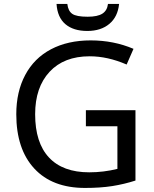

<svg xmlns="http://www.w3.org/2000/svg" viewBox="-20 -925 768 955"><path d="M407.2 -377H653.8V-26.9Q597.2 -8.8 538.6 0.5Q480 9.8 402.8 9.8Q239.7 9.8 150.4 -86.9Q61 -183.6 61 -356.9Q61 -468.8 105.5 -552.2Q149.9 -635.7 233.6 -679.9Q317.4 -724.1 431.2 -724.1Q545.4 -724.1 644 -682.1L609.9 -604Q515.6 -645 425.8 -645Q298.3 -645 226.6 -567.9Q154.8 -490.7 154.8 -356.9Q154.8 -215.3 223.6 -141.6Q292.5 -67.9 423.8 -67.9Q495.6 -67.9 564 -85V-296.9H407.2ZM414.1 -771Q345.2 -771 305.4 -804.7Q265.6 -838.4 261.2 -905.3H314.9Q318.8 -870.6 339.4 -856.2Q359.9 -841.8 416 -841.8Q465.3 -841.8 489.3 -857.2Q513.2 -872.6 517.1 -905.3H572.3Q565.9 -841.3 523.9 -806.2Q481.9 -771 414.1 -771Z"/></svg>

Font: NotoPenekeko
Style: Regular
Weight: 400
Designer: Monotype Design team
Foundry: Monotype Imaging Inc.
Version: Version 1.04